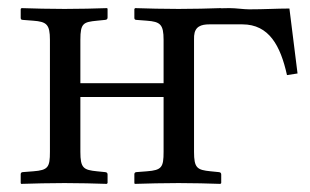

<svg xmlns="http://www.w3.org/2000/svg" viewBox="-20 -451 764 473"><path d="M383 -77C383 -39 378.6 -31.8 342 -29L316 -27C313 -26.8 311 -25 311 -22V0L312 2C342 1 384 0 420 0C457 0 493 1 523 2L525 0V-21C525 -25 523 -26.6 519 -27L499 -29C465.5 -32.3 458 -37 458 -77V-353C458 -356.5 458.1 -359.7 458.2 -362.7C460 -385.7 475.3 -391 496 -391H577C643 -391 671 -338 687 -266L713 -270L693 -430C662 -430 632 -428 594 -428C580 -428 562 -431 545 -431L524.2 -430.6L524 -431C494 -430 457 -429 420 -429C384 -429 343 -430 313 -431L311 -429V-407C311 -403 313 -402.2 316 -402L342 -400C374.7 -397.5 383 -391 383 -353V-246H178V-353C178 -394 185.5 -396.7 219 -400L239 -402C243 -402.4 245 -404 245 -408V-429L244 -431C214 -430 176 -429 139 -429C103 -429 63 -430 33 -431L31 -429V-407C31 -403 33 -402.2 36 -402L62 -400C94.7 -397.5 103 -391 103 -353V-77C103 -39 98.6 -31.8 62 -29L36 -27C33 -26.8 31 -25 31 -22V0L32 2C62 1 103 0 139 0C176 0 213 1 243 2L245 0V-21C245 -25 243 -26.6 239 -27L219 -29C185.5 -32.3 178 -37 178 -77V-212H383Z"/></svg>

Font: Libertinus Serif Display
Style: Regular
Weight: 400
Designer: Philipp H. Poll
Foundry: Khaled Hosny
Version: Version 6.1